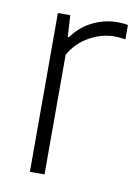

<svg xmlns="http://www.w3.org/2000/svg" viewBox="-64 -537 416 581"><g transform="rotate(10 144.5 -246.0)"><path d="M106 -488 110 -422H114Q138 -456 174.5 -474Q211 -492 251 -492Q270 -492 283 -489V-445Q265 -448 249 -448Q210 -448 172.5 -427Q135 -406 113 -368V0H68V-488Z"/></g></svg>

Font: KaputaLibre
Style: Regular
Weight: 400
Designer: Multiple designers
Foundry: Textual
Version: Version 2.900